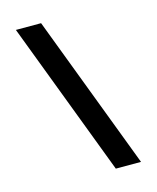

<svg xmlns="http://www.w3.org/2000/svg" viewBox="-127 -797 854 1045"><g transform="rotate(-15 300.0 -275.0)"><path d="M394 160 64 -710H206L536 160Z"/></g></svg>

Font: TypoPRO Source Code Pro
Style: Regular
Weight: 900
Monospace: yes
Designer: Paul D. Hunt, Teo Tuominen
Foundry: Adobe Systems Incorporated
Version: Version 2.010;PS 1.0;hotconv 1.0.84;makeotf.lib2.5.63406